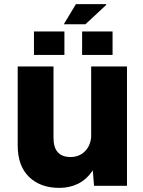

<svg xmlns="http://www.w3.org/2000/svg" viewBox="-20 -903 696 933"><path d="M496 -879 395 -785H290L349 -883H496ZM145 -636V-750H293V-636ZM379 -636V-750H527V-636ZM268 10Q176 10 121 -43.5Q66 -97 66 -196V-580H240V-233Q240 -140 323 -140Q364 -140 391.5 -166.5Q419 -193 423 -237V-580H597V0H437L431 -75Q401 -31 360 -10.5Q319 10 268 10Z"/></svg>

Font: BDO Grotesk ExtraBold
Style: Regular
Weight: 800
Designer: Deni Anggara
Foundry: Lokal Container
Version: Version 2.000